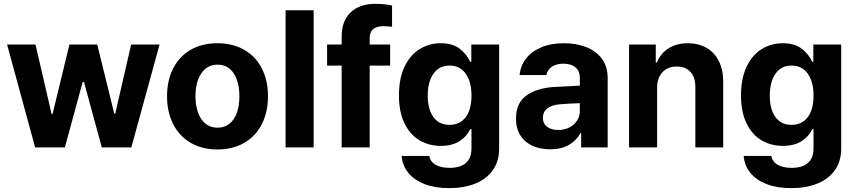

<svg xmlns="http://www.w3.org/2000/svg" viewBox="-20 -760 4413 990"><path d="M16.6 -530.3H163.1L246.1 -171.9H251L337.9 -530.3H481.4L569.3 -173.8H574.2L656.2 -530.3H802.7L657.2 0H504.9L413.1 -336.9H406.2L314.5 0H161.1Z M841.3 -263.7Q841.3 -345.2 872.8 -407.2Q904.3 -469.2 963.1 -503.2Q1022 -537.1 1101.1 -537.1Q1180.2 -537.1 1239.3 -503.2Q1298.3 -469.2 1330.1 -407.2Q1361.8 -345.2 1361.8 -263.7Q1361.8 -182.1 1330.1 -119.9Q1298.3 -57.6 1239.3 -23.4Q1180.2 10.7 1101.1 10.7Q1022 10.7 963.4 -23.4Q904.8 -57.6 873 -119.9Q841.3 -182.1 841.3 -263.7ZM1214.4 -263.7Q1214.4 -311 1201.7 -347.9Q1189 -384.8 1163.6 -405.8Q1138.2 -426.8 1102.1 -426.8Q1065.4 -426.8 1039.8 -405.8Q1014.2 -384.8 1001 -347.9Q987.8 -311 987.8 -263.7Q987.8 -216.8 1001 -179.9Q1014.2 -143.1 1039.8 -122.3Q1065.4 -101.6 1102.1 -101.6Q1138.2 -101.6 1163.6 -122.3Q1189 -143.1 1201.7 -179.7Q1214.4 -216.3 1214.4 -263.7Z M1597.2 0H1452.6V-707H1597.2Z M1991.7 -421.9H1886.2V0H1741.7V-421.9H1666.5V-530.3H1741.7V-570.3Q1741.7 -652.3 1788.1 -696.3Q1834.5 -740.2 1915.5 -740.2Q1963.4 -740.2 2001.5 -731.4V-622.1Q1970.7 -625 1957.5 -625Q1921.9 -625 1904.1 -609.9Q1886.2 -594.7 1886.2 -562.5V-530.3H1991.7Z M2050.8 43.9H2193.4Q2199.2 74.7 2226.8 90.1Q2254.4 105.5 2298.8 105.5Q2352.1 105.5 2381.6 80.8Q2411.1 56.2 2411.1 2.9V-93.8H2404.3Q2387.7 -57.1 2349.9 -32.5Q2312 -7.8 2252.9 -7.8Q2191.4 -7.8 2142.6 -36.9Q2093.8 -65.9 2065.4 -124.5Q2037.1 -183.1 2037.1 -268.6Q2037.1 -355.5 2065.9 -416Q2094.7 -476.6 2143.8 -506.8Q2192.9 -537.1 2252.9 -537.1Q2313 -537.1 2349.6 -509.3Q2386.2 -481.4 2404.3 -441.4H2410.2V-530.3H2553.7V5.9Q2553.7 71.8 2521 117.7Q2488.3 163.6 2430.2 186.8Q2372.1 210 2295.9 210Q2223.6 210 2169.9 189.5Q2116.2 168.9 2085.7 131.6Q2055.2 94.2 2050.8 43.9ZM2411.1 -266.6Q2411.1 -338.4 2381.3 -380.1Q2351.6 -421.9 2297.9 -421.9Q2244.1 -421.9 2214.8 -379.6Q2185.5 -337.4 2185.5 -266.6Q2185.5 -196.8 2214.6 -156.5Q2243.7 -116.2 2297.9 -116.2Q2351.6 -116.2 2381.3 -156Q2411.1 -195.8 2411.1 -266.6Z M2837.9 -311.5Q2891.6 -314.9 2969.7 -318.4V-361.3Q2968.8 -394.5 2946.8 -413.1Q2924.8 -431.6 2884.8 -431.6Q2848.6 -431.6 2825.7 -416Q2802.7 -400.4 2796.9 -373H2659.2Q2663.6 -419.9 2691.7 -457Q2719.7 -494.1 2770 -515.6Q2820.3 -537.1 2888.7 -537.1Q2949.2 -537.1 3000.2 -518.1Q3051.3 -499 3082.3 -458.7Q3113.3 -418.5 3113.3 -357.4V0H2976.6V-73.2H2972.7Q2951.7 -34.7 2912.8 -12.5Q2874 9.8 2817.4 9.8Q2765.6 9.8 2725.8 -8.1Q2686 -25.9 2663.3 -61.5Q2640.6 -97.2 2640.6 -148.4Q2640.6 -230.5 2695.8 -268.6Q2751 -306.6 2837.9 -311.5ZM2858.4 -89.8Q2890.6 -89.8 2916.3 -103Q2941.9 -116.2 2956.1 -139.2Q2970.2 -162.1 2969.7 -189.5V-228Q2946.8 -227.5 2913.1 -225.6Q2879.4 -223.6 2861.3 -221.7Q2823.2 -217.8 2801.3 -200.2Q2779.3 -182.6 2779.3 -152.3Q2779.3 -122.6 2801 -106.2Q2822.8 -89.8 2858.4 -89.8Z M3368.2 0H3223.6V-530.3H3361.3V-437.5H3367.2Q3385.7 -484.4 3427.2 -510.7Q3468.8 -537.1 3526.4 -537.1Q3581.5 -537.1 3623 -513.2Q3664.6 -489.3 3687 -444.1Q3709.5 -398.9 3709 -337.9V0H3565.4V-312.5Q3565.4 -361.3 3540 -389.2Q3514.6 -417 3469.7 -417Q3423.3 -417 3395.8 -387.7Q3368.2 -358.4 3368.2 -306.6Z M3814.5 43.9H3957Q3962.9 74.7 3990.5 90.1Q4018.1 105.5 4062.5 105.5Q4115.7 105.5 4145.3 80.8Q4174.8 56.2 4174.8 2.9V-93.8H4168Q4151.4 -57.1 4113.5 -32.5Q4075.7 -7.8 4016.6 -7.8Q3955.1 -7.8 3906.2 -36.9Q3857.4 -65.9 3829.1 -124.5Q3800.8 -183.1 3800.8 -268.6Q3800.8 -355.5 3829.6 -416Q3858.4 -476.6 3907.5 -506.8Q3956.5 -537.1 4016.6 -537.1Q4076.7 -537.1 4113.3 -509.3Q4149.9 -481.4 4168 -441.4H4173.8V-530.3H4317.4V5.9Q4317.4 71.8 4284.7 117.7Q4252 163.6 4193.8 186.8Q4135.7 210 4059.6 210Q3987.3 210 3933.6 189.5Q3879.9 168.9 3849.4 131.6Q3818.8 94.2 3814.5 43.9ZM4174.8 -266.6Q4174.8 -338.4 4145 -380.1Q4115.2 -421.9 4061.5 -421.9Q4007.8 -421.9 3978.5 -379.6Q3949.2 -337.4 3949.2 -266.6Q3949.2 -196.8 3978.3 -156.5Q4007.3 -116.2 4061.5 -116.2Q4115.2 -116.2 4145 -156Q4174.8 -195.8 4174.8 -266.6Z"/></svg>

Font: Pretendard
Style: Bold
Weight: 700
Designer: Base glyphs from Inter by Rasmus Andersson; Hangeul glyphs from Noto Sans CJK(Source Han Sans) by Jang Soo-young and Kan
Foundry: Kil Hyung-jin
Version: Version 1.309